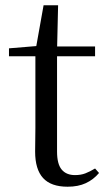

<svg xmlns="http://www.w3.org/2000/svg" viewBox="-20 -692 407 727"><path d="M155 -479V-516H340V-479ZM236 15Q173 15 143 -18Q113 -51 113 -118Q113 -142 113.5 -161Q114 -180 114 -207V-479H14V-509L135 -519L115 -504L145 -672H200L196 -501V-489V-118Q196 -71 213.5 -50Q231 -29 264 -29Q286 -29 303 -35.5Q320 -42 340 -54L355 -37Q334 -12 305 1.5Q276 15 236 15Z"/></svg>

Font: Noto Serif JP ExtraLight
Style: Regular
Weight: 400
Version: Version 2.003-H1;hotconv 1.1.1;makeotfexe 2.6.0